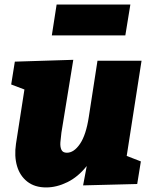

<svg xmlns="http://www.w3.org/2000/svg" viewBox="-20 -806 666 841"><path d="M182 15Q132 15 99.5 -10.5Q67 -36 54.5 -79Q42 -122 50 -176L87 -414L29 -436L45 -536L301 -544L249 -225Q246 -203 244.5 -183Q243 -163 249 -150Q255 -137 273 -137Q304 -137 330.5 -176Q357 -215 369 -294L407 -540H600L535 -123L597 -99L581 0L344 6L360 -79Q322 -31 275 -8Q228 15 182 15ZM551 -786 529 -651H207L228 -786Z"/></svg>

Font: Bitter Black
Style: Italic
Weight: 900
Italic angle: -9°
Designer: Sol Matas, and Bitter project Authors
Foundry: Sol Matas
Version: Version 2.001